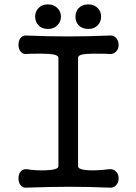

<svg xmlns="http://www.w3.org/2000/svg" viewBox="-20 -857 623 878"><path d="M199.2 -836.9Q170.9 -836.9 155.3 -819.3Q140.6 -803.7 140.6 -780.3Q140.6 -758.8 155.3 -742.2Q170.9 -724.6 199.2 -724.6Q226.6 -724.6 243.2 -742.2Q258.8 -758.8 258.8 -780.3Q258.8 -803.7 243.2 -819.3Q226.6 -836.9 199.2 -836.9ZM383.8 -836.9Q355.5 -836.9 338.9 -819.3Q325.2 -803.7 325.2 -780.3Q325.2 -757.8 338.9 -742.2Q355.5 -724.6 383.8 -724.6Q411.1 -724.6 427.7 -742.2Q442.4 -758.8 442.4 -780.3Q442.4 -803.7 427.7 -819.3Q411.1 -836.9 383.8 -836.9ZM247.1 -592.8V-96.7Q247.1 -80.1 186.5 -78.1Q136.7 -77.1 105.5 -83Q85.9 -85.9 74.2 -72.3Q64.5 -60.5 64.5 -41Q64.5 -22.5 74.2 -9.8Q85.9 3.9 105.5 1Q212.9 -2.9 298.8 -2.9Q383.8 -2.9 476.6 1Q498 3.9 510.7 -9.8Q522.5 -22.5 522.5 -41Q522.5 -60.5 510.7 -72.3Q498 -85.9 476.6 -83Q429.7 -77.1 390.6 -78.1Q336.9 -80.1 336.9 -96.7V-592.8Q336.9 -607.4 375 -610.4Q397.5 -612.3 455.1 -611.3L476.6 -610.4Q498 -607.4 510.7 -621.1Q522.5 -632.8 522.5 -652.3Q522.5 -670.9 510.7 -683.6Q498 -697.3 476.6 -694.3Q377 -690.4 288.1 -690.4Q200.2 -690.4 105.5 -694.3Q85.9 -697.3 74.2 -683.6Q64.5 -670.9 64.5 -652.3Q64.5 -632.8 74.2 -621.1Q85.9 -607.4 105.5 -610.4L122.1 -611.3Q179.7 -612.3 204.1 -610.4Q247.1 -607.4 247.1 -592.8Z"/></svg>

Font: Gungsuh
Style: Regular
Weight: 400
Version: Version 2.21